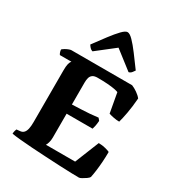

<svg xmlns="http://www.w3.org/2000/svg" viewBox="-228 -1131 1163 1268"><g transform="rotate(30 353.5 -496.5)"><path d="M570 0Q552 0 512.5 -1Q473 -2 421.5 -4.5Q370 -7 314 -10Q258 -13 205 -16.5Q152 -20 110.5 -24Q69 -28 46 -32Q46 -44 49 -54.5Q52 -65 54 -69L83 -72Q99 -74 109 -85Q119 -96 123.5 -116.5Q128 -137 128 -168V-563Q128 -594 132 -610Q136 -626 140.5 -632Q145 -638 145 -638H57Q53 -643 49.5 -652.5Q46 -662 45 -674Q51 -680 63.5 -687.5Q76 -695 88.5 -699.5Q101 -704 106 -704H570Q590 -696 612.5 -680.5Q635 -665 648 -648Q643 -582 633.5 -531Q624 -480 616 -453Q595 -453 572.5 -457.5Q550 -462 535 -467L508 -616Q499 -620 478.5 -624Q458 -628 425.5 -630.5Q393 -633 348 -633Q324 -633 311 -624Q298 -615 293.5 -599Q289 -583 289 -563V-395Q330 -397 361.5 -398Q393 -399 422.5 -401.5Q452 -404 485 -408L499 -391Q497 -367 494 -352Q491 -337 487 -325H289V-143Q289 -121 283.5 -103Q278 -85 273 -79H496L570 -263Q597 -263 622 -256.5Q647 -250 656 -245Q656 -209 653.5 -171Q651 -133 646.5 -99.5Q642 -66 637 -43Q633 -35 618.5 -25Q604 -15 590.5 -7.5Q577 0 570 0ZM231 -767Q219 -770 210 -780Q201 -790 196 -799Q235 -852 268 -895.5Q301 -939 327 -966Q353 -993 369 -993Q386 -993 412 -966.5Q438 -940 471 -896Q504 -852 542 -800Q538 -794 529 -782Q520 -770 506 -767L368 -874Z"/></g></svg>

Font: Texturina 12pt ExtraBold
Style: Regular
Weight: 800
Designer: Guillermo Torres Carreño
Foundry: Omnibus-Type
Version: Version 1.002